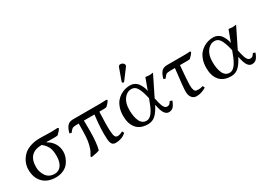

<svg xmlns="http://www.w3.org/2000/svg" viewBox="-19 -1343 2758 2016"><g transform="rotate(-30 1360.5 -335.0)"><path d="M481.9 -363.8Q475.1 -362.3 466.3 -361.8Q457.5 -361.3 451.7 -361.1Q445.8 -360.8 435.1 -360.8Q364.7 -360.8 348.1 -362.8L346.2 -357.9Q393.1 -334 421.6 -289.1Q450.2 -244.1 450.2 -186Q450.2 -156.2 439.2 -123.5Q428.2 -90.8 405.5 -59.8Q382.8 -28.8 342.3 -9.5Q301.8 9.8 250 9.8Q148.9 9.8 93 -48.6Q37.1 -106.9 37.1 -204.1Q37.1 -295.9 106.9 -366.2Q134.8 -394 186.8 -413.1Q238.8 -432.1 303.2 -432.1Q322.8 -432.1 348.4 -431.4Q374 -430.7 399.4 -429.9Q424.8 -429.2 444.8 -429.2Q483.4 -429.2 522 -432.1L532.2 -422.9Q517.1 -394.5 481.9 -363.8ZM256.8 -28.8Q305.7 -28.8 335.9 -69.3Q366.2 -109.9 366.2 -185.1Q366.2 -232.4 357.9 -262.7Q349.6 -293 330.1 -317.9Q313.5 -340.8 288.1 -360.8Q120.1 -360.8 120.1 -188Q120.1 -127.9 154.5 -78.4Q189 -28.8 256.8 -28.8Z M708 -360.8Q672.9 -360.8 658.9 -351.8Q645 -342.8 623.5 -313L600.6 -320.8Q614.7 -376 638.7 -402.6Q662.6 -429.2 708 -429.2H1035.6Q1073.7 -429.2 1112.8 -432.1L1122.6 -422.9Q1108.4 -395 1072.8 -363.8Q1057.6 -360.8 1025.9 -360.8H986.8Q979 -206.1 983.9 -126Q986.8 -77.1 996.8 -59.6Q1006.8 -42 1026.9 -42Q1052.7 -42 1089.8 -62L1101.6 -37.1Q1048.3 9.8 975.6 9.8Q945.8 9.8 931.4 -8.1Q917 -25.9 913.6 -71.8Q905.8 -189.9 927.7 -360.8H799.8Q800.8 -334 800.8 -242.2Q800.8 -95.2 778.8 -11.2Q748 2 678.7 12.2L670.9 0Q687 -24.9 696.8 -43.5Q706.5 -62 718.8 -107.4Q731 -152.8 733.9 -210Q736.8 -266.1 736.8 -360.8Z M1428.7 -682.1Q1444.8 -682.1 1457.8 -671.6Q1470.7 -661.1 1470.7 -647Q1470.7 -635.7 1464.4 -628.9L1372.6 -506.8Q1366.7 -499 1360.4 -499Q1346.2 -499 1346.7 -512.2Q1346.7 -516.1 1348.6 -522L1400.4 -665Q1406.7 -682.1 1428.7 -682.1ZM1559.6 -190.9 1573.2 -132.8Q1593.3 -50.8 1629.4 -50.8Q1648.4 -50.8 1658.9 -58.3Q1669.4 -65.9 1682.6 -87.9L1709.5 -79.1Q1692.4 -31.2 1671.9 -10.7Q1651.4 9.8 1618.7 9.8Q1563.5 9.8 1539.6 -90.8L1530.3 -129.9Q1492.2 -54.7 1454.8 -22.5Q1417.5 9.8 1366.7 9.8Q1273.9 9.8 1227.3 -45.2Q1180.7 -100.1 1180.7 -195.8Q1180.7 -249 1195.1 -291.5Q1209.5 -334 1231.9 -361.1Q1254.4 -388.2 1283.9 -406Q1313.5 -423.8 1342.5 -431.4Q1371.6 -439 1400.4 -439Q1433.6 -439 1459.5 -424.1Q1485.4 -409.2 1499 -387.7Q1512.7 -366.2 1521.5 -345.2Q1530.3 -324.2 1533.2 -309.1L1535.6 -293.9L1587.4 -434.1Q1594.2 -434.1 1611.3 -431.6Q1628.4 -429.2 1635.3 -429.2Q1643.1 -429.2 1658.2 -431.6Q1673.3 -434.1 1679.7 -434.1ZM1509.3 -222.2 1504.4 -243.2Q1485.4 -322.3 1461.4 -360.6Q1437.5 -398.9 1395.5 -398.9Q1342.3 -398.9 1305.4 -350.3Q1268.6 -301.8 1268.6 -219.2Q1268.6 -133.3 1293.5 -81.5Q1318.4 -29.8 1371.6 -29.8Q1439.5 -29.8 1493.7 -181.2Z M1964.4 -360.8Q1948.2 -185.1 1948.2 -126Q1948.2 -48.8 1981.4 -43.9Q1995.1 -41.5 2006.8 -42Q2011.7 -42 2016.6 -42.2Q2021.5 -42.5 2026.9 -43.2Q2032.2 -43.9 2037.4 -45.2Q2042.5 -46.4 2048.3 -48.1Q2054.2 -49.8 2060.1 -51.8L2072.3 -26.9Q2014.2 10.3 1953.6 9.8Q1918.5 9.8 1897.5 -17.1Q1876.5 -43.9 1876.5 -91.8Q1876.5 -136.7 1903.3 -360.8H1847.2Q1812 -360.8 1798.1 -352.5Q1784.2 -344.2 1763.2 -313L1740.2 -320.8Q1754.4 -376 1778.3 -402.6Q1802.2 -429.2 1847.2 -429.2H2047.9Q2067.4 -429.2 2086.7 -429.9Q2106 -430.7 2125.5 -432.1L2135.3 -422.9Q2120.1 -395 2085.4 -363.8Q2078.6 -362.3 2069.8 -361.8Q2061 -361.3 2055.2 -361.1Q2049.3 -360.8 2038.6 -360.8Z M2567.4 -190.9 2581.1 -132.8Q2601.1 -50.8 2637.2 -50.8Q2656.2 -50.8 2666.7 -58.3Q2677.2 -65.9 2690.4 -87.9L2717.3 -79.1Q2700.2 -31.2 2679.7 -10.7Q2659.2 9.8 2626.5 9.8Q2571.3 9.8 2547.4 -90.8L2538.1 -129.9Q2500 -54.7 2462.6 -22.5Q2425.3 9.8 2374.5 9.8Q2281.7 9.8 2235.1 -45.2Q2188.5 -100.1 2188.5 -195.8Q2188.5 -249 2202.9 -291.5Q2217.3 -334 2239.7 -361.1Q2262.2 -388.2 2291.7 -406Q2321.3 -423.8 2350.3 -431.4Q2379.4 -439 2408.2 -439Q2441.4 -439 2467.3 -424.1Q2493.2 -409.2 2506.8 -387.7Q2520.5 -366.2 2529.3 -345.2Q2538.1 -324.2 2541 -309.1L2543.5 -293.9L2595.2 -434.1Q2602.1 -434.1 2619.1 -431.6Q2636.2 -429.2 2643.1 -429.2Q2650.9 -429.2 2666 -431.6Q2681.2 -434.1 2687.5 -434.1ZM2517.1 -222.2 2512.2 -243.2Q2493.2 -322.3 2469.2 -360.6Q2445.3 -398.9 2403.3 -398.9Q2350.1 -398.9 2313.2 -350.3Q2276.4 -301.8 2276.4 -219.2Q2276.4 -133.3 2301.3 -81.5Q2326.2 -29.8 2379.4 -29.8Q2447.3 -29.8 2501.5 -181.2Z"/></g></svg>

Font: Biolilbert
Style: Regular
Weight: 400
Designer: Philipp H. Poll
Foundry: Philipp H. Poll
Version: Version 1.1.0